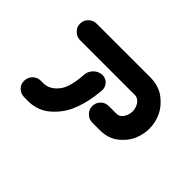

<svg xmlns="http://www.w3.org/2000/svg" viewBox="-93 -660 857 857"><g transform="rotate(45 335.5 -231.5)"><path d="M56.6 -409.2Q56.6 -431.6 72.3 -446.8Q87.9 -461.9 109.4 -461.9H453.1Q505.9 -460 541 -432.1Q576.2 -404.3 591.8 -369.1Q607.4 -334 607.4 -297.9Q607.4 -260.7 592.3 -225.6Q577.1 -190.4 541.5 -162.6Q505.9 -134.8 451.2 -135.7H408.2Q385.7 -135.7 371.1 -151.4Q355.5 -166 355.5 -187.5Q355.5 -210 370.6 -225.1Q385.7 -240.2 408.2 -240.2H456.1Q470.7 -240.2 480.5 -250Q490.2 -259.8 495.1 -272.5Q500 -285.2 500 -298.8Q500 -311.5 495.1 -324.2Q490.2 -336.9 480.5 -346.7Q470.7 -356.4 456.1 -357.4H109.4Q87.9 -357.4 72.3 -373Q56.6 -387.7 56.6 -409.2ZM291 -318.4Q312.5 -317.4 325.2 -302.7Q337.9 -288.1 336.9 -267.6L332 -225.6Q324.2 -170.9 302.7 -121.1Q280.3 -72.3 240.2 -38.1Q200.2 -3.9 145.5 -1H111.3Q89.8 -2 75.2 -16.1Q60.5 -30.3 60.5 -51.8Q60.5 -73.2 74.7 -88.9Q88.9 -104.5 111.3 -105.5H132.8Q162.1 -107.4 184.6 -128.4Q207 -149.4 215.8 -176.3Q224.6 -203.1 228.5 -235.4L231.4 -267.6Q235.4 -289.1 252.4 -303.7Q269.5 -318.4 291 -318.4Z"/></g></svg>

Font: Nico Moji
Style: Regular
Weight: 400
Version: Version 1.02